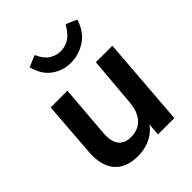

<svg xmlns="http://www.w3.org/2000/svg" viewBox="-213 -888 1021 1021"><g transform="rotate(-45 297.5 -377.5)"><path d="M229 7Q140 7 96 -46Q52 -99 61 -201L84 -505H210L186 -209Q182 -150 204.5 -120.5Q227 -91 275 -91Q331 -91 363 -127Q395 -163 400 -224L424 -505H548L509 0H386L394 -103L407 -98Q385 -48 337.5 -20.5Q290 7 229 7ZM328 -596Q270 -596 222 -630Q174 -664 156 -735L221 -762Q241 -716 270.5 -697Q300 -678 334 -678Q367 -678 397 -696.5Q427 -715 453 -762L515 -735Q491 -662 439 -629Q387 -596 328 -596Z"/></g></svg>

Font: Muli
Style: Bold Italic
Weight: 700
Italic angle: -4.541°
Designer: Vernon Adams
Foundry: Vernon Adams
Version: Version 2.100; ttfautohint (v1.8.1.43-b0c9)